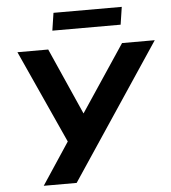

<svg xmlns="http://www.w3.org/2000/svg" viewBox="-59 -947 889 1000"><g transform="rotate(-5 385.5 -446.5)"><path d="M129 0 287 -239 285 -194 53 -705H214L375 -342H358L600 -705H771L301 0ZM244 -801 258 -893H615L601 -801Z"/></g></svg>

Font: Nunito Sans 10pt ExtraBold
Style: Italic
Weight: 800
Italic angle: -9°
Designer: Vernon Adams
Foundry: Vernon Adams
Version: Version 3.101;gftools[0.9.27]